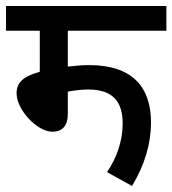

<svg xmlns="http://www.w3.org/2000/svg" viewBox="-20 -642 572 637"><path d="M205 -540H532V-622H0V-540H112V-404C56 -388 35 -368 35 -332C35 -279 102 -205 154 -205C188 -205 205 -226 205 -264V-338C227 -342 250 -345 273 -345C358 -345 387 -301 387 -232C387 -173 366 -116 335 -71L418 -25C460 -94 481 -166 481 -235C481 -347 426 -426 275 -426C253 -426 229 -424 205 -421Z"/></svg>

Font: Noto Sans Devanagari UI SemiCondensed Medium
Style: Regular
Weight: 500
Width: 4
Designer: Jelle Bosma - Monotype Design Team
Foundry: Monotype Imaging Inc.
Version: Version 2.004